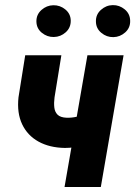

<svg xmlns="http://www.w3.org/2000/svg" viewBox="-20 -750 542 770"><path d="M475.6 -528.3 384.3 0H238.8L330.6 -528.3ZM361.8 -306.6 350.6 -185.1Q335.4 -174.8 316.7 -168.5Q297.9 -162.1 278.1 -159.4Q258.3 -156.7 240.2 -156.7Q178.7 -157.7 134.5 -182.1Q90.3 -206.5 68.8 -251.7Q47.4 -296.9 54.2 -359.9L81.1 -528.3H226.1L198.7 -359.4Q195.8 -337.4 197.8 -319.3Q199.7 -301.3 210.9 -290Q222.2 -278.8 247.6 -277.8Q267.6 -277.3 286.9 -281.7Q306.2 -286.1 325 -293.2Q343.8 -300.3 361.8 -306.6ZM126 -663.6Q125.5 -691.4 146.2 -710Q167 -728.5 193.8 -729Q220.7 -729.5 241.9 -712.2Q263.2 -694.8 263.7 -667.5Q264.2 -639.2 243.7 -620.6Q223.1 -602.1 195.8 -601.6Q169.4 -601.1 147.9 -618.4Q126.5 -635.7 126 -663.6ZM364.7 -663.1Q363.8 -691.4 384.5 -710.2Q405.3 -729 432.1 -729.5Q459 -730 480.2 -712.4Q501.5 -694.8 502 -667Q502.9 -638.7 482.2 -620.1Q461.4 -601.6 434.6 -601.1Q407.7 -600.6 386.5 -618.2Q365.2 -635.7 364.7 -663.1Z"/></svg>

Font: Roboto Condensed ExtraBold
Style: Italic
Weight: 800
Italic angle: -12°
Designer: Christian Robertson
Foundry: Google
Version: Version 3.008; 2023